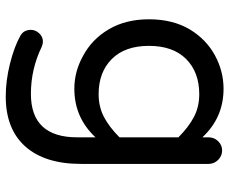

<svg xmlns="http://www.w3.org/2000/svg" viewBox="-84 -465 784 656"><g transform="rotate(90 308.0 -137.0)"><path d="M100.6 184.6Q82 172.9 82 149.4Q82 133.8 93.8 121.1Q105.5 108.4 122.1 108.4Q129.9 108.4 139.6 112.3Q215.8 149.4 300.8 149.4Q449.2 149.4 449.2 -8.8V-71.3Q381.8 1 283.2 1Q224.6 1 171.9 -28.3Q114.3 -58.6 80.1 -116.7Q45.9 -174.8 45.9 -253.9Q45.9 -335.9 81.1 -394.5Q115.2 -450.2 169.4 -479.5Q223.6 -508.8 283.2 -508.8Q381.8 -508.8 449.2 -436.5V-458Q449.2 -476.6 462.4 -490.2Q475.6 -503.9 494.1 -503.9Q512.7 -503.9 526.4 -490.2Q540 -476.6 540 -458V-21.5Q540 101.6 480.5 168.5Q420.9 235.4 309.6 235.4Q254.9 235.4 196.8 220.7Q138.7 206.1 100.6 184.6ZM449.2 -153.3V-354.5Q414.1 -389.6 379.4 -407.7Q344.7 -425.8 301.8 -425.8Q226.6 -425.8 181.6 -380.9Q136.7 -335.9 136.7 -253.9Q136.7 -171.9 181.6 -127Q226.6 -82 301.8 -82Q344.7 -82 379.4 -100.1Q414.1 -118.2 449.2 -153.3Z"/></g></svg>

Font: jf-openhuninn-1.1
Style: Regular
Weight: 400
Designer: [Kosugi Maru]
      Designed by Motoya company      

      [Varela Round]
      Joe Prince(Latin component); Avraham Co
Foundry: justfont CO.,LTD.
Version: 1.1